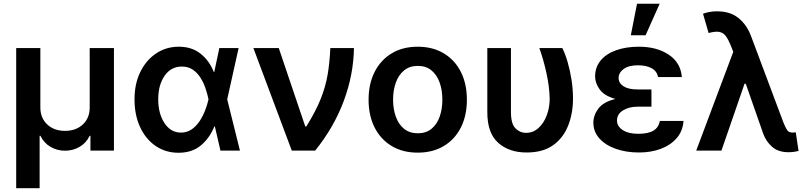

<svg xmlns="http://www.w3.org/2000/svg" viewBox="-20 -801 4295 1021"><path d="M66.1 199.9V-545.5H194.6V-229.4Q194.6 -174 230.8 -139.6Q267 -105.1 326 -105.1Q384.9 -105.1 421.2 -139.9Q457.4 -174.7 457 -229.4V-545.5H585.9V0H460.9V-78.8H456.7Q438.6 -40.8 403.4 -20.2Q368.3 0.4 326 0.4Q283.4 0.4 248.4 -20.2Q213.4 -40.8 195 -78.8H190.7V199.9Z M927.6 11.4Q859 10.7 806.6 -25.6Q754.3 -61.8 724.8 -125.7Q695.3 -189.6 695.3 -272.7Q695.3 -355.5 726.2 -418.5Q757.1 -481.5 810.4 -517Q863.6 -552.6 930.8 -552.6Q1000 -552.6 1046.7 -515.4Q1093.4 -478.3 1117.2 -417.6H1119.3L1146.3 -545.5H1248.9L1188.2 -272.7L1256 0H1152.3L1122.5 -128.6H1119.7Q1095.9 -68.2 1048.8 -28.2Q1001.8 11.7 927.6 11.4ZM1088.8 -272.7 1088.4 -274.1Q1083.1 -300.8 1073 -330.8Q1062.9 -360.8 1046.3 -387.3Q1029.8 -413.7 1005.5 -430.4Q981.2 -447.1 947.4 -447.1Q889.6 -447.1 855.5 -398.3Q821.4 -349.4 821.4 -273.1Q821.4 -196.4 854.8 -146.1Q888.1 -95.9 942.1 -95.9Q974.4 -95.9 999.3 -113.1Q1024.1 -130.3 1041.9 -157.5Q1059.7 -184.7 1071.2 -215Q1082.7 -245.4 1088.4 -271.3Z M1531.6 0 1327.4 -545.5H1462.4L1603.3 -128.6H1609Q1658.4 -208.1 1684.7 -273.3Q1710.9 -338.4 1722.1 -403.1Q1733.3 -467.7 1736.5 -545.5H1862.2Q1860.1 -403.8 1807.9 -263.8Q1755.7 -123.9 1655.9 0Z M2201.3 10.7Q2121.4 10.7 2062.9 -24.5Q2004.3 -59.7 1972.1 -123Q1940 -186.4 1940 -270.6Q1940 -355.1 1972.1 -418.5Q2004.3 -481.9 2062.9 -517.2Q2121.4 -552.6 2201.3 -552.6Q2281.2 -552.6 2340 -517.2Q2398.8 -481.9 2430.8 -418.5Q2462.7 -355.1 2462.7 -270.6Q2462.7 -186.4 2430.8 -123Q2398.8 -59.7 2340 -24.5Q2281.2 10.7 2201.3 10.7ZM2202.1 -92.3Q2245.7 -92.3 2274.7 -116.1Q2303.6 -139.9 2318 -180.6Q2332.4 -221.2 2332.4 -271Q2332.4 -321 2318 -361.7Q2303.6 -402.3 2274.7 -426.5Q2245.7 -450.6 2202.1 -450.6Q2158 -450.6 2128.7 -426.5Q2099.4 -402.3 2084.9 -361.7Q2070.3 -321 2070.3 -271Q2070.3 -221.2 2084.9 -180.6Q2099.4 -139.9 2128.7 -116.1Q2158 -92.3 2202.1 -92.3Z M2571.4 -545.5H2697.1V-204.5Q2697.1 -142.4 2721.2 -118.4Q2745.4 -94.5 2776.6 -94.5Q2815 -94.5 2843.4 -120.2Q2871.8 -146 2887.4 -187.5Q2903.1 -229 2903.1 -277Q2901.6 -340.6 2885.8 -412.6Q2870 -484.7 2848 -545.5H2970.2Q2985.4 -515.6 2998.2 -471.9Q3011 -428.3 3019 -377.8Q3027 -327.4 3027 -277Q3027 -198.5 3001.4 -133.3Q2975.9 -68.2 2921.7 -29.1Q2867.5 9.9 2780.5 9.9Q2686.8 9.9 2628.9 -41.9Q2571 -93.8 2571.4 -206Z M3444.2 -285.2V-233.7H3371.1Q3325.3 -233.7 3293.1 -214.1Q3261 -194.6 3261 -159.4Q3261 -130 3291 -109.7Q3321 -89.5 3374.6 -89.5Q3427.9 -89.5 3455.4 -106.7Q3483 -123.9 3489 -158H3614.7Q3611.2 -104.4 3578.7 -66.8Q3546.2 -29.1 3494 -9.6Q3441.8 9.9 3378.2 9.9Q3309.3 9.9 3254.4 -9.6Q3199.6 -29.1 3167.6 -64.6Q3135.7 -100.1 3135.3 -148.4Q3135.7 -188.9 3162.1 -223.9Q3188.6 -258.9 3252.5 -274.9Q3193.9 -291.2 3169.4 -324.8Q3144.9 -358.3 3144.5 -394.2Q3144.9 -444.6 3174.5 -479.9Q3204.2 -515.3 3256.7 -533.9Q3309.3 -552.6 3377.5 -552.6Q3473 -552.6 3536.4 -510.1Q3599.8 -467.7 3605.8 -391.3H3479Q3474.1 -421.9 3445.7 -437.9Q3417.3 -453.8 3372.2 -453.8Q3323.5 -453.8 3296.7 -434.3Q3269.9 -414.8 3269.5 -386.4Q3269.9 -358.7 3296 -342Q3322.1 -325.3 3371.1 -325.3H3444.2ZM3334.5 -613.3 3367.5 -781.2H3487.9L3413 -613.3Z M4173.3 8.5Q4119.3 8.5 4086.8 -19.5Q4054.3 -47.6 4038.7 -89.8L3945.7 -355.8H3939.3L3816.4 0H3682.2L3879.3 -525.2L3866.8 -557.2Q3854 -589.1 3840.7 -607.8Q3827.4 -626.4 3806.3 -631Q3785.2 -635.7 3748.2 -625.4L3718.4 -728Q3732.2 -733.3 3751.1 -737Q3769.9 -740.8 3792.6 -740.8Q3862.6 -740.8 3906.4 -705.6Q3950.3 -670.5 3973 -611.2L4146.7 -147.7Q4156.2 -123.9 4165.3 -109.9Q4174.4 -95.9 4195 -95.9Q4198.9 -95.9 4202.6 -96.4Q4206.3 -96.9 4211.6 -97.3L4226.6 1.8Q4217 4.3 4202.4 6.4Q4187.9 8.5 4173.3 8.5Z"/></svg>

Font: Inter UI Semi Bold
Style: Regular
Weight: 600
Designer: Rasmus Andersson
Foundry: rsms
Version: 3.2;8d6f07862